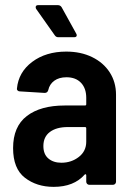

<svg xmlns="http://www.w3.org/2000/svg" viewBox="-20 -720 517 748"><path d="M432 -351V-12Q432 -7 428.5 -3.5Q425 0 420 0H328Q323 0 319.5 -3.5Q316 -7 316 -12V-37Q316 -40 314 -41Q312 -42 310 -40Q268 8 189 8Q123 8 77 -27.5Q31 -63 31 -143Q31 -227 84.5 -268Q138 -309 232 -309H311Q316 -309 316 -314V-339Q316 -376 295.5 -397.5Q275 -419 239 -419Q210 -419 191.5 -405.5Q173 -392 168 -369Q165 -358 154 -358L57 -364Q52 -364 48.5 -367.5Q45 -371 46 -375Q52 -439 105.5 -479Q159 -519 238 -519Q295 -519 339 -497.5Q383 -476 407.5 -438Q432 -400 432 -351ZM316 -168V-220Q316 -225 311 -225H244Q200 -225 174.5 -206Q149 -187 149 -151Q149 -119 168.5 -102.5Q188 -86 219 -86Q258 -86 287 -108.5Q316 -131 316 -168ZM279 -583Q279 -575 269 -575H207Q198 -575 193 -583L121 -685Q119 -688 119 -692Q119 -700 129 -700H205Q215 -700 220 -692L277 -589Q279 -585 279 -583Z"/></svg>

Font: Barlow Semi Condensed SemiBold
Style: Regular
Weight: 600
Width: 4
Designer: Jeremy Tribby
Foundry: Tribby Type
Version: Version 1.408